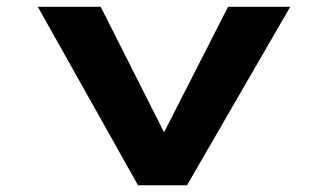

<svg xmlns="http://www.w3.org/2000/svg" viewBox="-20 -551 953 571"><path d="M390.5 0 92.5 -530.7H279.5L491.4 -111L442.3 -107.2L658.2 -530.7H843.1L536.1 0Z"/></svg>

Font: Lexend Zetta
Style: Regular
Weight: 400
Designer: Bonnie Shaver-Troup, Thomas Jockin
Foundry: Lexend
Version: Version 1.007